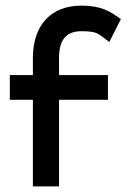

<svg xmlns="http://www.w3.org/2000/svg" viewBox="-20 -663 464 683"><path d="M15 -308H97V0H190V-308H364V-396H190V-456C190 -520 214 -552 270 -552C326 -552 329 -543 359 -521L369 -514L410 -595L403 -600C370 -623 339 -643 270 -643C164 -643 99 -577 97 -462V-396H15Z"/></svg>

Font: Charger Pro
Style: ExBdNar
Weight: 400
Designer: Jasper
Foundry: Cannot Into Space Fonts
Version: Version 1.09